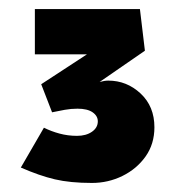

<svg xmlns="http://www.w3.org/2000/svg" viewBox="-20 -816 402 424"><path d="M183 -412Q135 -412 101 -420Q67 -428 26 -446L77 -534Q93 -526 111.5 -521Q130 -516 150 -516Q170 -516 183 -525Q196 -534 196 -548Q196 -560 184.5 -568Q173 -576 151 -576Q137 -576 123 -573.5Q109 -571 95 -568L71 -630L172 -696H57V-796H289L300 -704L200 -635Q211 -638 219 -638Q260 -638 290.5 -609.5Q321 -581 321 -535Q321 -498 301.5 -470.5Q282 -443 250.5 -427.5Q219 -412 183 -412Z"/></svg>

Font: Lexend Deca ExtraBold
Style: Regular
Weight: 800
Designer: Bonnie Shaver-Troup, Thomas Jockin
Foundry: Lexend
Version: Version 1.008; ttfautohint (v1.8.4.7-5d5b)